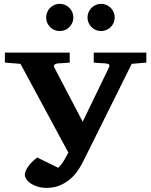

<svg xmlns="http://www.w3.org/2000/svg" viewBox="-20 -938 768 975"><path d="M648.9 -613.8 401.9 -117.2Q388.2 -89.4 370.1 -64.9Q352.1 -40.5 329.1 -22.7Q306.2 -4.9 278.3 5.6Q250.5 16.1 216.8 16.1Q190.9 16.1 170.4 9.5Q149.9 2.9 135.5 -6.8Q121.1 -16.6 113.5 -28.6Q106 -40.5 106 -50.8Q106 -58.1 109.9 -68.4Q113.8 -78.6 121.6 -90.3Q129.4 -102.1 141.4 -114.3Q153.3 -126.5 168.9 -138.2L275.9 -85.9Q294.4 -104.5 305.4 -124Q316.4 -143.6 327.1 -163.1L84 -613.8L4.9 -620.1V-670.9H334V-620.1Q322.8 -619.1 312.5 -618.4Q302.2 -617.7 293.9 -617.2Q284.7 -616.2 275.9 -616.2Q260.3 -614.3 256.1 -608.4Q252 -602.5 255.9 -595.2L399.9 -319.8L533.2 -595.2Q537.6 -603.5 534.9 -608.9Q532.2 -614.3 514.2 -616.2Q504.9 -616.2 495.1 -617.2Q486.8 -617.7 476.3 -618.4Q465.8 -619.1 456.1 -620.1V-670.9H723.1V-620.1ZM352.5 -849.1Q352.5 -835 347.2 -822.5Q341.8 -810.1 332.3 -800.5Q322.8 -791 310.1 -785.6Q297.4 -780.3 283.2 -780.3Q269 -780.3 256.3 -785.6Q243.7 -791 234.4 -800.5Q225.1 -810.1 219.7 -822.5Q214.4 -835 214.4 -849.1Q214.4 -863.3 219.7 -876Q225.1 -888.7 234.4 -898.2Q243.7 -907.7 256.3 -913.1Q269 -918.5 283.2 -918.5Q297.4 -918.5 310.1 -913.1Q322.8 -907.7 332.3 -898.2Q341.8 -888.7 347.2 -876Q352.5 -863.3 352.5 -849.1ZM562.5 -849.1Q562.5 -835 557.1 -822.5Q551.8 -810.1 542.2 -800.5Q532.7 -791 520 -785.6Q507.3 -780.3 493.2 -780.3Q479 -780.3 466.6 -785.6Q454.1 -791 444.6 -800.5Q435.1 -810.1 429.7 -822.5Q424.3 -835 424.3 -849.1Q424.3 -863.3 429.7 -876Q435.1 -888.7 444.6 -898.2Q454.1 -907.7 466.6 -913.1Q479 -918.5 493.2 -918.5Q507.3 -918.5 520 -913.1Q532.7 -907.7 542.2 -898.2Q551.8 -888.7 557.1 -876Q562.5 -863.3 562.5 -849.1Z"/></svg>

Font: Charis SIL CyrE
Style: Bold
Weight: 700
Foundry: SIL International
Version: Version 5.000